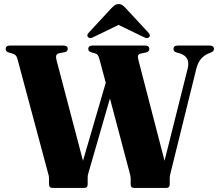

<svg xmlns="http://www.w3.org/2000/svg" viewBox="-20 -924 1072 944"><path d="M833 -683Q833 -700 854.5 -700H1010.5Q1032 -700 1032 -683Q1032 -672.5 1017.5 -666L1002.5 -660Q983 -651.5 967.8 -633.8Q952.5 -616 945 -585L820.5 -81.5Q817.5 -70 816 -62.8Q814.5 -55.5 814.5 -46.5V-18Q814.5 0 797.5 0H639.5Q622.5 0 622.5 -18V-46.5Q622.5 -57.5 617 -76L520.5 -440L417 -81.5Q414 -73.5 412.5 -65.5Q411 -57.5 411 -46.5V-18Q411 0 394 0H238.5Q221 0 221 -18V-46.5Q221 -54 219.8 -59.5Q218.5 -65 215.5 -75.5L66 -633.5Q62.5 -645.5 57.8 -651Q53 -656.5 44 -659.5L20 -667Q8 -671 8 -683.5Q8 -700 29 -700H292Q313 -700 313 -683.5Q313 -671.5 300.5 -668L268.5 -661.5Q250 -657 258 -628L388 -133.5L500 -517L469 -633Q464.5 -648 460.8 -653Q457 -658 450 -660.5L427 -667.5Q414 -672.5 414 -683Q414 -700 435 -700H693Q714 -700 714 -683Q714 -671 700 -666.5L671.5 -660.5Q661.5 -658 659 -650.8Q656.5 -643.5 661 -627L789 -133.5L903.5 -590Q909.5 -616 900.5 -634.2Q891.5 -652.5 863 -662L846 -666.5Q833 -671.5 833 -683ZM440 -742Q423.5 -732.5 414 -740.5Q410 -743.5 409.5 -749.5Q409 -755.5 415.5 -762.5L528 -884Q537.5 -893.5 544.8 -898.8Q552 -904 563 -904Q574 -904 581.5 -898.8Q589 -893.5 598 -884L710.5 -762.5Q717 -755.5 716.8 -749.5Q716.5 -743.5 712.5 -740.5Q703.5 -732.5 686 -742L563 -801.5Z"/></svg>

Font: Fraunces 72pt
Style: Bold
Weight: 700
Version: Version 1.000;[b76b70a41]